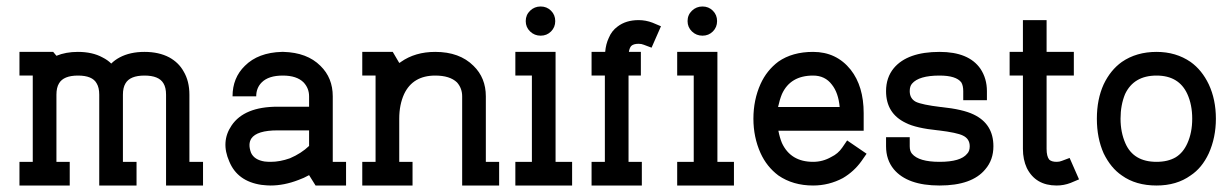

<svg xmlns="http://www.w3.org/2000/svg" viewBox="-20 -572 3794 592"><path d="M606 0V-73H564V-280Q564 -322 546 -352Q531 -379 502 -395Q470 -412 425.5 -412Q381 -412 349 -395Q334 -387 323 -376Q312 -387 296 -395Q265 -412 220 -412Q183 -412 154 -400L144 -412H40V-339H81V-73H40V0H195V-73H154V-280Q154 -302 162 -315Q176 -339 220.5 -339Q265 -339 278 -315Q286 -302 286 -280V0H401V-73H359V-280Q359 -302 367 -315Q381 -339 425.5 -339Q470 -339 484 -315Q492 -302 492 -280V0Z M1047 -73V0H953L933 -32Q917 -23 900 -17Q856 0 814 0Q804 0 786 -2Q712 -13 687 -74Q660 -135 694 -185Q733 -243 836 -243H933V-275Q933 -300 916 -318Q895 -339 852 -339Q808 -339 787 -318Q770 -301 770 -275H697Q697 -332 735 -369Q776 -410 849 -412H854Q927 -410 968 -369Q1006 -332 1006 -275V-73ZM933 -170H836Q772 -170 755 -145Q744 -128 754 -101Q764 -79 796 -74Q805 -73 815 -73Q843 -73 874 -84Q909 -99 933 -122Z M1519 0V-73H1478V-275Q1478 -332 1440 -369Q1397 -412 1322 -412Q1260 -412 1216 -381Q1214 -379 1211 -378L1191 -412H1097V-339H1138V-73H1097V0H1252V-73H1211V-206Q1211 -249 1226 -282Q1253 -339 1322 -339Q1367 -339 1389 -318Q1405 -300 1405 -275V0Z M1614.5 -475Q1628 -462 1647 -462Q1666 -462 1679 -475Q1692 -488 1692 -507Q1692 -526 1679 -539Q1666 -552 1647 -552Q1628 -552 1614.5 -539Q1601 -526 1601 -507Q1601 -488 1614.5 -475ZM1744 0V-73H1693V-412H1569V-339H1620V-73H1569V0Z M1959 0V-73H1918V-339H1956V-412H1919Q1921 -424 1926 -430Q1933 -437 1949 -437Q1958 -437 1965 -434L1989 -425L2018 -491L1992 -502Q1971 -510 1949 -510Q1910 -510 1884 -490Q1866 -477 1857 -455Q1848 -436 1846 -412H1804V-339H1845V-73H1804V0Z M2113.5 -475Q2127 -462 2146 -462Q2165 -462 2178 -475Q2191 -488 2191 -507Q2191 -526 2178 -539Q2165 -552 2146 -552Q2127 -552 2113.5 -539Q2100 -526 2100 -507Q2100 -488 2113.5 -475ZM2243 0V-73H2192V-412H2068V-339H2119V-73H2068V0Z M2487 0Q2536 0 2579 -23Q2613 -43 2636 -75L2652 -98L2592 -139L2577 -117Q2564 -98 2543 -88Q2517 -73 2487 -73Q2418 -73 2391 -131Q2384 -148 2380 -169H2643V-223Q2643 -306 2603 -357Q2559 -412 2487 -412Q2423 -412 2380 -382Q2344 -355 2325 -313Q2303 -264 2303 -206Q2303 -149 2325 -100Q2344 -58 2380 -31Q2425 0 2487 0ZM2569 -242H2379Q2384 -265 2391 -282Q2417 -339 2487 -339Q2524 -339 2545 -311Q2565 -286 2569 -242Z M2877 0Q2977 0 3018 -50Q3043 -79 3043 -121Q3043 -190 2982 -219Q2949 -235 2882 -242H2881Q2823 -249 2804 -258Q2785 -268 2785 -291Q2785 -306 2792 -314Q2813 -339 2877 -339Q2928 -339 2944 -318Q2950 -308 2950 -291V-263H3023V-291Q3023 -330 3003 -360Q2967 -412 2877 -412Q2778 -412 2736 -362Q2712 -333 2712 -291Q2712 -222 2773 -193Q2804 -177 2873 -170H2874Q2931 -163 2949 -154Q2970 -144 2970 -121Q2970 -106 2962 -98Q2942 -73 2877 -73Q2813 -73 2792 -98Q2785 -106 2785 -121V-149H2712V-121Q2712 -79 2736 -50Q2778 0 2877 0Z M3238 0Q3260 0 3281 -8L3307 -19L3278 -85L3254 -76Q3247 -73 3238 -73Q3222 -73 3215 -80Q3207 -90 3207 -113V-339H3291V-412H3207V-510H3134V-412H3093V-339H3134V-113Q3134 -80 3146 -54Q3173 0 3238 0Z M3546 0Q3608 0 3651 -31Q3686 -54 3707 -99Q3729 -148 3729 -206Q3729 -265 3707 -312Q3686 -356 3651 -381Q3606 -412 3546 -412Q3484 -412 3439 -381Q3404 -356 3383 -312Q3362 -266 3362 -206Q3362 -146 3383 -99Q3405 -54 3439 -31Q3482 0 3546 0ZM3450 -130Q3435 -164 3435 -206Q3435 -248 3449 -282Q3476 -339 3546 -339Q3615 -339 3641 -282Q3656 -249 3656 -206Q3656 -163 3641 -130Q3628 -101 3605 -87Q3581 -73 3546 -73Q3475 -73 3450 -130Z"/></svg>

Font: Venice Serif Bold
Style: Regular
Weight: 700
Designer: Bruno Pierini
Foundry: Unio | Creative Solutions
Version: Version 1.000;PS 001.000;hotconv 1.0.70;makeotf.lib2.5.58329